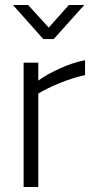

<svg xmlns="http://www.w3.org/2000/svg" viewBox="-20 -752 379 772"><path d="M75 -500H134V-428Q167 -452 219 -476Q271 -500 322 -510V-450Q274 -440 221.5 -418.5Q169 -397 134 -376V0H75ZM32 -732H93L176 -641L257 -732H319L196 -595H154Z"/></svg>

Font: Cairo Light
Style: Regular
Weight: 300
Designer: Mohamed Gaber, Accademia di Belle Arti di Urbino and others
Foundry: Kief Type Foundry, Accademia di Belle Arti di Urbino and others
Version: Version 3.011